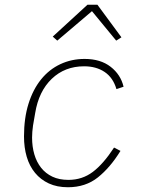

<svg xmlns="http://www.w3.org/2000/svg" viewBox="-20 -776 640 808"><path d="M266 12Q220 12 185.5 -4Q151 -20 127.5 -48.5Q104 -77 92.5 -116Q81 -155 81 -202Q81 -279 100 -339.5Q119 -400 153 -442Q187 -484 234 -506Q281 -528 336 -528Q403 -528 445.5 -495Q488 -462 500 -411L470 -401Q456 -449 420.5 -473Q385 -497 334 -497Q253 -497 198 -444.5Q143 -392 128 -300L119 -248Q117 -232 116 -221.5Q115 -211 115 -197Q115 -159 124.5 -126.5Q134 -94 153 -70Q172 -46 200.5 -32.5Q229 -19 268 -19Q326 -19 370.5 -52.5Q415 -86 460 -155L487 -141Q444 -71 392 -29.5Q340 12 266 12ZM390 -756 491 -619 469 -605 367 -729 221 -605 202 -622 348 -756Z"/></svg>

Font: IBM Plex Mono ExtraLight
Style: Italic
Weight: 200
Italic angle: -9°
Monospace: yes
Designer: Mike Abbink, Paul van der Laan, Pieter van Rosmalen
Foundry: Bold Monday
Version: Version 2.3